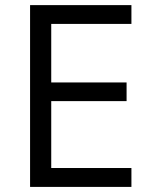

<svg xmlns="http://www.w3.org/2000/svg" viewBox="-20 -734 596 754"><path d="M496.1 0H98.1V-713.9H496.1V-640.1H181.2V-410.2H477.1V-336.9H181.2V-74.2H496.1Z"/></svg>

Font: f0_51640 
Style: Regular
Weight: 400
Foundry: Ascender Corporation
Version: Version 1.10